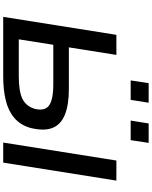

<svg xmlns="http://www.w3.org/2000/svg" viewBox="105 -1051 946 1196"><g transform="rotate(90 578.0 -453.0)"><path d="M85 0 197 -705H322L275 -409H535Q631 -409 692.5 -385Q754 -361 776 -309Q798 -257 777 -170Q759 -107 715 -69.5Q671 -32 605.5 -16Q540 0 457 0ZM225 -97H455Q548 -97 594 -119Q640 -141 657 -193Q674 -257 638.5 -284.5Q603 -312 505 -312H259ZM868 0 980 -705H1105L993 0ZM731 -794 749 -906H870L853 -794ZM481 -794 498 -906H620L602 -794Z"/></g></svg>

Font: Nunito Sans 7pt Expanded SemiBold
Style: Italic
Weight: 600
Width: 7
Italic angle: -9°
Designer: Vernon Adams
Foundry: Vernon Adams
Version: Version 3.101;gftools[0.9.27]